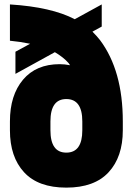

<svg xmlns="http://www.w3.org/2000/svg" viewBox="-20 -834 600 868"><path d="M24.9 -649.9V-814Q212.9 -802.2 317.9 -747.1L439.9 -814V-713.9L397.9 -690.9Q417 -671.9 432.1 -652.8Q535.2 -515.1 535.2 -285.2V-245.1Q535.2 -124.5 470.9 -55.2Q406.7 14.2 279.8 14.2Q152.8 14.2 88.9 -55.2Q24.9 -124.5 24.9 -245.1V-285.2Q24.9 -403.3 84 -473.6Q143.1 -543.9 250 -543.9Q271.5 -543.9 296.9 -539.1L289.1 -549.8Q266.1 -575.7 228 -598.1L49.8 -500V-600.1L116.2 -636.2Q71.3 -645.5 24.9 -649.9ZM279.8 -144Q352.1 -144 352.1 -245.1V-285.2Q352.1 -386.2 279.8 -386.2Q208 -386.2 208 -285.2V-245.1Q208 -144 279.8 -144Z"/></svg>

Font: Cooper Hewitt
Style: Heavy
Weight: 713
Designer: Village Type and Design LLC
Foundry: Cooper Hewitt Smithsonian Design Museum
Version: 1.000